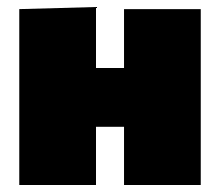

<svg xmlns="http://www.w3.org/2000/svg" viewBox="-20 -528 628 548"><path d="M35 0V-502L254 -508V-334H334V-502H553V0H334V-166H254V0Z"/></svg>

Font: Commissioner Black
Style: Regular
Weight: 900
Designer: Kostas Bartsokas
Foundry: Kostas Bartsokas
Version: Version 1.000; ttfautohint (v1.8.3)